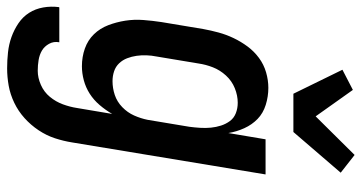

<svg xmlns="http://www.w3.org/2000/svg" viewBox="-276 -552 1039 552"><g transform="rotate(90 244.0 -276.5)"><path d="M165 223Q142 223 119 220.5Q96 218 75 210.5Q54 203 35.5 190.5Q17 178 5.5 160Q-6 142 -10 119.5Q-14 97 -11 74L-10 73H90Q87 89 94.5 102.5Q102 116 114 123Q126 130 141 132.5Q156 135 172 135Q192 135 212.5 126Q233 117 247 100Q261 83 268.5 62.5Q276 42 279 22L296 -79Q285 -60 270.5 -43Q256 -26 238 -14.5Q220 -3 199.5 2.5Q179 8 159 8Q132 8 108 -0.5Q84 -9 67 -26.5Q50 -44 41 -67.5Q32 -91 28 -116.5Q24 -142 26 -168.5Q28 -195 32 -221L52 -341Q56 -363 62 -385Q68 -407 78 -428Q88 -449 102 -468Q116 -487 135 -501Q154 -515 176.5 -521.5Q199 -528 221 -528Q246 -528 270 -520.5Q294 -513 310.5 -497Q327 -481 337 -459Q347 -437 351 -413L369 -520H470L378 36Q374 61 366 85.5Q358 110 343 132.5Q328 155 308 173Q288 191 264 202.5Q240 214 215 218.5Q190 223 165 223ZM202 -80Q222 -80 241.5 -86.5Q261 -93 276.5 -108Q292 -123 300.5 -142Q309 -161 313 -181L333 -301Q335 -316 336 -332Q337 -348 335.5 -363Q334 -378 329.5 -392Q325 -406 316.5 -417.5Q308 -429 294 -434.5Q280 -440 264 -440Q243 -440 222 -431.5Q201 -423 185.5 -406Q170 -389 162 -368.5Q154 -348 151 -327L131 -207Q128 -192 127.5 -177.5Q127 -163 129 -149Q131 -135 136 -122Q141 -109 150.5 -99Q160 -89 173.5 -84.5Q187 -80 202 -80ZM238 -600 169 -741 227 -771 303 -664 414 -776 465 -736 348 -600Z"/></g></svg>

Font: Iosevka Term Curly SmBd Obl
Style: Regular
Weight: 600
Italic angle: -9°
Designer: Belleve Invis
Foundry: Belleve Invis
Version: Version 32.3.0